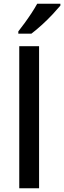

<svg xmlns="http://www.w3.org/2000/svg" viewBox="-20 -1007 343 1027"><path d="M189 0H83V-760H189ZM303 -977Q288 -959 261 -930Q234 -901 203 -873Q172 -845 148 -827H78V-839Q93 -858 112 -884Q131 -910 149 -937.5Q167 -965 179 -987H303Z"/></svg>

Font: Noto Sans Bengali Medium
Style: Regular
Weight: 500
Designer: Jelle Bosma - Monotype Design Team
Foundry: Monotype Imaging Inc.
Version: Version 2.003; ttfautohint (v1.8.4.7-5d5b)